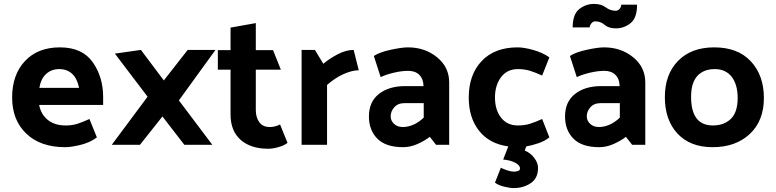

<svg xmlns="http://www.w3.org/2000/svg" viewBox="-20 -740 3965 981"><path d="M313 12Q187 12 114.5 -57Q42 -126 42 -242Q42 -358 107.5 -428Q173 -498 286 -498Q400 -498 453.5 -422.5Q507 -347 507 -244V-204H180Q189 -156 224 -127.5Q259 -99 316 -99Q349 -99 375.5 -107.5Q402 -116 437 -132L475 -38Q441 -12 392.5 0Q344 12 313 12ZM384 -291Q374 -340 348 -363.5Q322 -387 283 -387Q243 -387 216 -362.5Q189 -338 181 -291Z M551 0 734 -246 567 -466 700 -485 817 -329 939 -485H1081L894 -227L1065 0H922L810 -145L695 0Z M1449 -10Q1433 3 1403.5 11.5Q1374 20 1351 20Q1261 20 1209.5 -25.5Q1158 -71 1158 -155V-384H1093V-484H1158V-599L1287 -622V-484H1375L1415 -384H1287V-178Q1287 -140 1305 -115.5Q1323 -91 1358 -91Q1371 -91 1384 -94Q1397 -97 1411 -104Z M1787 -485 1813 -381Q1780 -381 1736.5 -362Q1693 -343 1651 -306V0H1521V-485H1589L1632 -414Q1662 -440 1705 -462.5Q1748 -485 1787 -485Z M1976 -145Q1976 -124 1993 -107.5Q2010 -91 2038 -91Q2065 -91 2092.5 -103Q2120 -115 2145 -139V-213H2047Q2013 -213 1994.5 -192Q1976 -171 1976 -145ZM2040 12Q1951 12 1908 -31.5Q1865 -75 1865 -145Q1865 -220 1916 -260Q1967 -300 2049 -300H2144Q2143 -337 2122.5 -357.5Q2102 -378 2066 -378Q2032 -378 1992 -368.5Q1952 -359 1925 -346L1890 -454Q1918 -473 1975.5 -485.5Q2033 -498 2064 -498Q2151 -498 2213 -447.5Q2275 -397 2275 -319V0H2208L2176 -41Q2149 -20 2112.5 -4Q2076 12 2040 12Z M2626 -387Q2571 -387 2540 -345.5Q2509 -304 2509 -242Q2509 -179 2540 -139Q2571 -99 2626 -99Q2660 -99 2687.5 -107.5Q2715 -116 2750 -132L2787 -38Q2763 -19 2730.5 -8Q2698 3 2669 8L2661 29Q2690 41 2709.5 66.5Q2729 92 2729 118Q2729 171 2691.5 196Q2654 221 2605 221Q2585 221 2555 213.5Q2525 206 2509 193L2539 117Q2552 124 2572 130.5Q2592 137 2605 137Q2617 137 2627 133.5Q2637 130 2637 120Q2637 105 2613.5 92Q2590 79 2551 75L2577 8Q2481 -5 2428 -71.5Q2375 -138 2375 -242Q2375 -358 2441 -428Q2507 -498 2625 -498Q2656 -498 2703.5 -485Q2751 -472 2787 -447L2750 -354Q2715 -370 2687.5 -378.5Q2660 -387 2626 -387Z M2993 -600H2906Q2906 -667 2939.5 -693.5Q2973 -720 3015 -720Q3052 -720 3075 -702.5Q3098 -685 3126 -685Q3137 -685 3145.5 -694.5Q3154 -704 3154 -716H3235Q3235 -648 3201.5 -621.5Q3168 -595 3127 -595Q3090 -595 3069.5 -613Q3049 -631 3021 -631Q3010 -631 3001.5 -620.5Q2993 -610 2993 -600ZM2978 -145Q2978 -124 2995 -107.5Q3012 -91 3040 -91Q3067 -91 3094.5 -103Q3122 -115 3147 -139V-213H3049Q3015 -213 2996.5 -192Q2978 -171 2978 -145ZM3042 12Q2953 12 2910 -31.5Q2867 -75 2867 -145Q2867 -220 2918 -260Q2969 -300 3051 -300H3146Q3145 -337 3124.5 -357.5Q3104 -378 3068 -378Q3034 -378 2994 -368.5Q2954 -359 2927 -346L2892 -454Q2920 -473 2977.5 -485.5Q3035 -498 3066 -498Q3153 -498 3215 -447.5Q3277 -397 3277 -319V0H3210L3178 -41Q3151 -20 3114.5 -4Q3078 12 3042 12Z M3621 12Q3506 12 3441.5 -57.5Q3377 -127 3377 -244Q3377 -360 3444.5 -429Q3512 -498 3629 -498Q3750 -498 3816.5 -426.5Q3883 -355 3883 -239Q3883 -123 3811 -55.5Q3739 12 3621 12ZM3749 -239Q3749 -308 3718.5 -347.5Q3688 -387 3632 -387Q3575 -387 3543 -352Q3511 -317 3511 -245Q3511 -173 3538.5 -136Q3566 -99 3623 -99Q3679 -99 3714 -132.5Q3749 -166 3749 -239Z"/></svg>

Font: Palanquin Dark
Style: Regular
Weight: 400
Designer: Pria Ravichandran
Version: Version 1.000